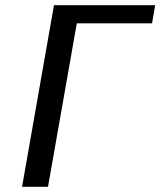

<svg xmlns="http://www.w3.org/2000/svg" viewBox="-20 -720 618 740"><path d="M165 0 276 -630H566L578 -700H188L65 0Z"/></svg>

Font: Scada
Style: Italic
Weight: 400
Designer: Jovanny Lemonad
Foundry: Jovanny Lemonad
Version: Version 3.005